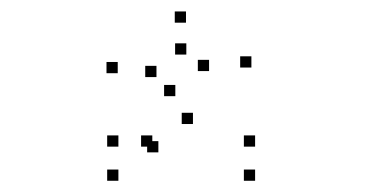

<svg xmlns="http://www.w3.org/2000/svg" viewBox="-20 -862 660 342"><path d="M189.7 -731.6V-751.6H169.7V-731.6ZM258.7 -724.7V-744.7H238.7V-724.7ZM311.9 -764.8V-784.8H291.9V-764.8ZM352.4 -735.4V-755.4H332.4V-735.4ZM292.3 -690.7V-710.7H272.3V-690.7ZM190.9 -600.8V-620.8H170.9V-600.8ZM190.9 -540V-560H170.9V-540ZM434.4 -540V-560H414.4V-540ZM434.4 -600.8V-620.8H414.4V-600.8ZM251.3 -600.8V-620.8H231.3V-600.8ZM262.1 -590.6V-610.6H242.1V-590.6ZM323.7 -641.1V-661.1H303.7V-641.1ZM427.8 -741.7V-761.7H407.8V-741.7ZM311.3 -821.6V-841.6H291.3V-821.6Z"/></svg>

Font: Monaspace Krypton Dots Var
Style: Regular
Weight: 400
Designer: Riley Cran and the Lettermatic Team
Version: Version 1.100 (Monaspace Krypton Dots)